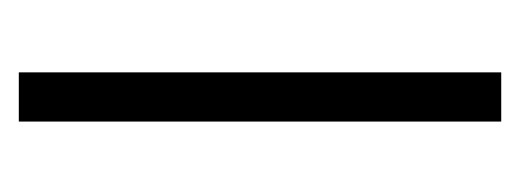

<svg xmlns="http://www.w3.org/2000/svg" viewBox="-190 -350 540 199"><g transform="rotate(90 79.5 -250.0)"><path d="M54.5 -500H105.5V0H54.5Z"/></g></svg>

Font: Overused Grotesk Light
Style: Regular
Weight: 300
Version: Version 0.004